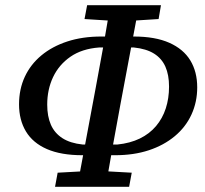

<svg xmlns="http://www.w3.org/2000/svg" viewBox="-20 -701 787 736"><path d="M296 -106Q214 -106 160 -129.5Q106 -153 79.5 -197Q53 -241 53 -301Q53 -359 75 -406.5Q97 -454 138.5 -488.5Q180 -523 238 -542Q296 -561 368 -561H415L411 -519H360Q294 -514 250 -483.5Q206 -453 183.5 -405.5Q161 -358 161 -300Q161 -255 175 -223Q189 -191 219 -171.5Q249 -152 297 -147H343L338 -106ZM374 -106 379 -147H430Q479 -152 516 -170Q553 -188 578 -217.5Q603 -247 615.5 -285.5Q628 -324 628 -369Q628 -414 614 -445.5Q600 -477 570.5 -495.5Q541 -514 493 -519H448L451 -561H493Q575 -561 629 -537Q683 -513 709.5 -469.5Q736 -426 736 -366Q736 -310 714 -262Q692 -214 650 -179Q608 -144 550.5 -125Q493 -106 421 -106ZM191 15 201 -39 328 -46H359L485 -39L475 15ZM276 15 347 -365Q362 -444 376 -523Q390 -602 403 -681H513L442 -303Q427 -224 413 -144.5Q399 -65 385 15ZM304 -628 314 -681H597L588 -628L462 -620H431Z"/></svg>

Font: Source Serif 4 Medium
Style: Italic
Weight: 500
Italic angle: -12°
Designer: Frank Grießhammer
Foundry: Adobe Systems Incorporated
Version: Version 4.004;hotconv 1.0.116;makeotfexe 2.5.65601